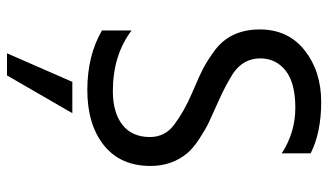

<svg xmlns="http://www.w3.org/2000/svg" viewBox="-220 -501 963 564"><g transform="rotate(90 262.0 -218.5)"><path d="M201 243H136L220 51H312ZM467 -179Q467 -90 406 -41.5Q345 7 244 7Q143 7 69 -36V-123Q142 -68 247 -68Q310 -68 346 -96Q382 -124 382 -177Q382 -221 346 -248Q306 -278 253 -300.5Q200 -323 177.5 -335Q155 -347 124 -370Q66 -416 66 -499.5Q66 -583 127.5 -631.5Q189 -680 279 -680Q369 -680 430 -649V-564Q369 -604 296 -604Q223 -604 187 -575.5Q151 -547 151 -501Q151 -452 194 -422Q226 -401 274 -379.5Q322 -358 340 -349.5Q358 -341 386.5 -322.5Q415 -304 430 -286Q467 -241 467 -179Z"/></g></svg>

Font: Hind Kochi
Style: Regular
Weight: 400
Designer: Dhruvi Tolia
Foundry: Indian Type Foundry
Version: Version 0.702;PS 1.0;hotconv 1.0.81;makeotf.lib2.5.63406